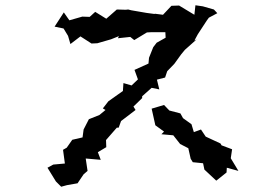

<svg xmlns="http://www.w3.org/2000/svg" viewBox="-20 -707 1040 728"><path d="M602 -309 555 -295 569 -232 602 -208 592 -198 637 -194 663 -161 694 -145 703 -105 711 -92 750 -88 755 -64 800 -22 839 -53 840 -71 884 -59 855 -107 860 -141 820 -156 816 -163 760 -189 742 -216 715 -206 706 -236 674 -259 664 -277 622 -288ZM160 -71 192 -19 212 1 234 -5 274 -12 297 -46 312 -59 305 -106 362 -101 351 -130 383 -149 382 -176 423 -223H430L439 -248L494 -290L486 -303L519 -335V-342L555 -374L584 -368L575 -405L606 -413L614 -437L641 -465L667 -501L681 -518L726 -558L717 -553L730 -577L764 -629L772 -640L804 -657L791 -671L749 -683L721 -687L717 -651L659 -686L630 -685L598 -651L567 -655L566 -654L536 -658L478 -668L466 -671L457 -670L423 -671L383 -636L341 -662L320 -643L292 -644L243 -630L222 -660L187 -606L221 -599L238 -571L247 -540L285 -569L327 -542L349 -543L401 -558L431 -570L427 -562L474 -567L489 -555L537 -584L555 -585H607L608 -564L574 -545L561 -528L545 -488L543 -466L490 -442L503 -406L479 -383L448 -392L446 -362L391 -323L370 -296L380 -290L357 -271L317 -255L297 -216L293 -186L254 -177L233 -147L219 -139L226 -87L182 -83Z"/></svg>

Font: チョークS
Style: Regular
Weight: 400
Designer: [Stick] Fontworks Inc.
Foundry: [Stick] Fontworks Inc.
Version: Version 1.200;FEAKit 1.0